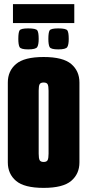

<svg xmlns="http://www.w3.org/2000/svg" viewBox="-20 -905 424 933"><path d="M192 8Q98 8 58 -26Q18 -60 18 -116V-504Q18 -560 58 -594Q98 -628 192 -628Q286 -628 326 -594Q366 -560 366 -504V-116Q366 -60 326 -26Q286 8 192 8ZM192 -118Q207 -118 211.5 -127Q216 -136 216 -158V-464Q216 -487 211.5 -495.5Q207 -504 192 -504Q177 -504 172.5 -495.5Q168 -487 168 -465V-158Q168 -136 172.5 -127Q177 -118 192 -118ZM263 -665Q227 -665 221 -676.5Q215 -688 215 -716Q215 -747 221 -757Q227 -767 263 -767Q301 -767 307.5 -757Q314 -747 314 -716Q314 -688 307 -676.5Q300 -665 263 -665ZM117 -665Q81 -665 75 -676.5Q69 -688 69 -716Q69 -747 75 -757Q81 -767 117 -767Q155 -767 161.5 -757Q168 -747 168 -716Q168 -688 161 -676.5Q154 -665 117 -665ZM43 -793V-885H341V-793Z"/></svg>

Font: Smooch Sans Black
Style: Regular
Weight: 900
Designer: Robert E. Leuschke
Foundry: Robert E. Leuschke
Version: Version 1.010; ttfautohint (v1.8.3)